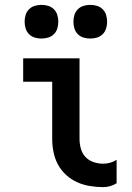

<svg xmlns="http://www.w3.org/2000/svg" viewBox="-20 -759 540 787"><path d="M403 8Q376 8 348.5 3.5Q321 -1 296.5 -12Q272 -23 251.5 -41.5Q231 -60 218 -84Q205 -108 199.5 -135Q194 -162 194 -189V-424H75V-520H306V-189Q306 -169 311.5 -149.5Q317 -130 330.5 -115.5Q344 -101 363.5 -94.5Q383 -88 403 -88Q417 -88 431.5 -92Q446 -96 458 -104V-8Q446 0 431.5 4Q417 8 403 8ZM350 -601Q336 -601 322.5 -605Q309 -609 299 -619Q289 -629 285 -642.5Q281 -656 281 -670Q281 -684 285 -697.5Q289 -711 299 -721Q309 -731 322.5 -735Q336 -739 350 -739Q364 -739 377.5 -735Q391 -731 401 -721Q411 -711 415 -697.5Q419 -684 419 -670Q419 -656 415 -642.5Q411 -629 401 -619Q391 -609 377.5 -605Q364 -601 350 -601ZM150 -601Q136 -601 122.5 -605Q109 -609 99 -619Q89 -629 85 -642.5Q81 -656 81 -670Q81 -684 85 -697.5Q89 -711 99 -721Q109 -731 122.5 -735Q136 -739 150 -739Q164 -739 177.5 -735Q191 -731 201 -721Q211 -711 215 -697.5Q219 -684 219 -670Q219 -656 215 -642.5Q211 -629 201 -619Q191 -609 177.5 -605Q164 -601 150 -601Z"/></svg>

Font: Iosevka Custom
Style: Bold
Weight: 700
Monospace: yes
Designer: Belleve Invis
Foundry: Belleve Invis
Version: Version 30.3.3; ttfautohint (v1.8.3)